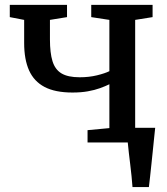

<svg xmlns="http://www.w3.org/2000/svg" viewBox="-20 -575 676 775"><path d="M514.8 180Q513.6 159.8 511 136.2Q508.5 112.6 505.6 88.3Q502.6 64 500 41.3Q497.3 18.6 495.7 0L449.9 -59.2H606.4Q604.4 -39.2 601.8 -15.1Q599.3 9 596.7 35Q594.2 61 591.3 86.8Q588.5 112.7 586 136.6Q583.5 160.5 581 180ZM333.4 0V-49.6L421.5 -57.9V-234.9Q405.3 -227 383.7 -219.1Q362.1 -211.3 334.6 -206.4Q307.2 -201.5 272.5 -201.5Q203 -201.5 160.1 -223.9Q117.2 -246.4 97.3 -290.9Q77.5 -335.3 77.5 -401.2V-494.7L19.5 -505.9V-555.3H250.5V-505.9L181.6 -494.7V-415.6Q181.6 -361.7 191.9 -328.1Q202.2 -294.4 228.1 -278.8Q254.1 -263.1 301.7 -263.1Q339.5 -263.1 371.7 -271Q403.9 -278.9 421.5 -287.7V-494.7L348.3 -505.9V-555.3H595.9V-505.9L525.6 -494.7V-57.9L597.6 -49.6V0Z"/></svg>

Font: Merriweather Light
Style: Regular
Weight: 300
Designer: Eben Sorkin
Foundry: Eben Sorkin
Version: Version 2.100